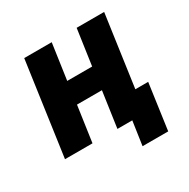

<svg xmlns="http://www.w3.org/2000/svg" viewBox="-147 -643 891 907"><g transform="rotate(-30 298.0 -190.0)"><path d="M29 0 101 -510H251L223 -315H359L387 -510H537L482 -120H552L517 130H377L396 0H315L343 -195H207L179 0Z"/></g></svg>

Font: Finlandica
Style: Bold Italic
Weight: 700
Italic angle: -8°
Designer: Niklas Ekholm, Juho Hiilivirta, Jaakko Suomalainen
Foundry: Helsinki Type Studio
Version: Version 1.064; ttfautohint (v1.8.4.7-5d5b)